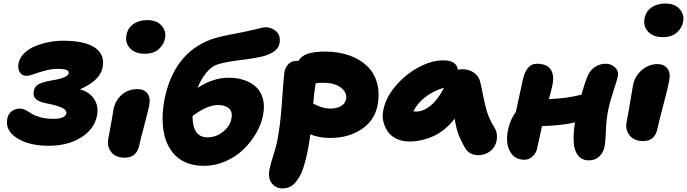

<svg xmlns="http://www.w3.org/2000/svg" viewBox="-20 -847 3861 1079"><path d="M253.9 -27.8Q143.1 -27.8 75.4 -70.8Q7.8 -113.8 21 -181.2Q26.4 -207.5 46.4 -222.2Q66.4 -236.8 90.8 -236.8Q106.4 -236.8 124.3 -227.8Q142.1 -218.8 158.2 -208Q174.3 -197.3 206.5 -188.2Q238.8 -179.2 279.8 -179.2Q346.2 -179.2 353 -210Q356 -228 328.9 -241.2Q301.8 -254.4 242.2 -266.1Q198.2 -274.4 181.2 -290.8Q164.1 -307.1 169.9 -335.9Q174.3 -360.8 197 -373.5Q219.7 -386.2 270 -395Q360.4 -408.7 366.2 -435.1Q371.1 -460 305.2 -460Q268.6 -460 233.2 -450.2Q197.8 -440.4 171.1 -430.7Q144.5 -420.9 128.9 -420.9Q103 -420.9 90.8 -441.4Q78.6 -461.9 84 -490.2Q90.3 -522.9 116.9 -548.6Q143.6 -574.2 180.9 -588.9Q218.3 -603.5 257.1 -610.8Q295.9 -618.2 333 -618.2Q457.5 -618.2 514.4 -578.6Q571.3 -539.1 556.2 -465.8Q548.8 -429.2 515.9 -398.7Q482.9 -368.2 429.2 -345.2Q483.9 -330.1 509.8 -289.3Q535.6 -248.5 524.9 -195.8Q509.8 -120.6 435.3 -74.2Q360.8 -27.8 253.9 -27.8Z M793.9 -544.9Q739.3 -544.9 710.4 -575.9Q681.6 -606.9 690.9 -651.9Q699.2 -691.4 730.7 -712.6Q762.2 -733.9 807.1 -733.9Q862.3 -733.9 888.7 -702.1Q915 -670.4 907.7 -632.8Q901.4 -596.7 872.1 -570.8Q842.8 -544.9 793.9 -544.9ZM681.2 39.1Q629.9 39.1 605 7.6Q580.1 -23.9 588.9 -68.8Q599.1 -120.1 608.4 -175.3Q617.7 -230.5 618.2 -233.9Q628.4 -283.2 664.6 -314.7Q700.7 -346.2 752.9 -346.2Q789.1 -346.2 808.1 -322.3Q827.1 -298.3 818.8 -254.9Q815.4 -234.4 791.3 -144.3Q767.1 -54.2 763.2 -33.2Q749 39.1 681.2 39.1Z M1126 85Q1082.5 85 1046.6 74Q1010.7 63 985.1 43.7Q959.5 24.4 940.7 -2.9Q921.9 -30.3 911.1 -62.7Q900.4 -95.2 896.2 -132.3Q892.1 -169.4 894.3 -208.5Q896.5 -247.6 904.3 -288.1Q956.1 -545.4 1162.1 -624Q1190.9 -634.3 1221.9 -641.6Q1252.9 -648.9 1292.7 -656.2Q1332.5 -663.6 1347.2 -667Q1373 -671.9 1401.9 -679Q1430.7 -686 1447.5 -689.9Q1464.4 -693.8 1473.1 -693.8Q1506.8 -693.8 1533 -669.9Q1559.1 -646 1550.3 -601.1Q1540.5 -552.2 1455.1 -529.8Q1402.3 -517.6 1318.8 -507.6Q1235.4 -497.6 1194.3 -481.9Q1166.5 -471.2 1137.9 -436.5Q1109.4 -401.9 1090.3 -353Q1176.8 -410.2 1265.1 -410.2Q1313.5 -410.2 1353 -396.7Q1392.6 -383.3 1419.9 -357.4Q1447.3 -331.5 1457.8 -290.5Q1468.3 -249.5 1458 -198.2Q1448.7 -148.9 1419.9 -99.1Q1391.1 -49.3 1348.9 -8.1Q1306.6 33.2 1248 59.1Q1189.5 85 1126 85ZM1207 -256.8Q1142.6 -256.8 1062 -194.8Q1062 -75.2 1146 -75.2Q1195.8 -75.2 1234.6 -107.4Q1273.4 -139.6 1280.3 -179.2Q1288.6 -220.2 1266.1 -238.5Q1243.7 -256.8 1207 -256.8Z M1566.9 211.9Q1530.8 211.9 1507.6 183.1Q1484.4 154.3 1495.1 102.1Q1501.5 70.3 1516.1 26.1Q1530.8 -18.1 1537.1 -50.8Q1555.2 -138.2 1564.2 -269.5Q1573.2 -400.9 1578.1 -439.9Q1581.5 -465.3 1599.1 -485.1Q1616.7 -504.9 1646 -504.9H1657.2Q1674.3 -533.7 1710.7 -545.4Q1747.1 -557.1 1807.1 -557.1Q1879.9 -557.1 1939.9 -536.6Q2000 -516.1 2041 -478Q2082 -439.9 2098.6 -381.8Q2115.2 -323.7 2101.1 -252.9Q2085 -169.9 2012 -120.8Q1939 -71.8 1835 -71.8Q1774.4 -71.8 1724.1 -91.8Q1717.3 -41.5 1710 -2.9Q1704.1 26.4 1698.7 47.6Q1693.4 68.8 1684.8 95.9Q1676.3 123 1665.5 141.8Q1654.8 160.6 1640.9 177.7Q1627 194.8 1608.2 203.4Q1589.4 211.9 1566.9 211.9ZM1793.9 -381.8Q1770.5 -381.8 1753.9 -378.9Q1745.1 -328.6 1740.2 -264.2Q1742.2 -263.2 1759.3 -255.6Q1776.4 -248 1783.4 -245.6Q1790.5 -243.2 1806.4 -240Q1822.3 -236.8 1837.9 -236.8Q1872.1 -236.8 1896 -250.7Q1919.9 -264.6 1924.8 -289.1Q1931.6 -326.7 1896.5 -354.2Q1861.3 -381.8 1793.9 -381.8Z M2279.8 -51.8Q2240.7 -51.8 2209 -66.9Q2177.2 -82 2159.7 -106.9Q2142.1 -131.8 2134.3 -164.1Q2126.5 -196.3 2134.8 -231Q2147.9 -298.3 2202.4 -363Q2256.8 -427.7 2330.6 -467.8Q2404.3 -507.8 2471.2 -507.8Q2546.4 -507.8 2553.2 -455.1Q2564.9 -458 2576.2 -458Q2617.7 -458 2645.5 -437Q2673.3 -416 2679.2 -383.8Q2685.5 -359.9 2696.8 -301.5Q2708 -243.2 2720.7 -207.3Q2733.4 -171.4 2757.8 -131.8Q2772.5 -109.4 2772.9 -81.8Q2773.4 -54.2 2762 -30.5Q2750.5 -6.8 2725.6 9Q2700.7 24.9 2668 24.9Q2619.1 24.9 2595.2 -13.2Q2570.3 -54.7 2556.6 -91.3Q2543 -127.9 2535.2 -180.2Q2481.9 -111.8 2415.5 -81.8Q2349.1 -51.8 2279.8 -51.8ZM2320.8 -220.2Q2359.9 -220.2 2401.9 -255.1Q2443.8 -290 2475.1 -354Q2415.5 -336.9 2369.6 -301Q2323.7 -265.1 2303.2 -221.2Q2309.1 -220.2 2320.8 -220.2Z M2926.8 50.8Q2872.6 50.8 2846.4 4.6Q2820.3 -41.5 2834.5 -115.2Q2846.2 -173.8 2878.9 -217.8Q2892.1 -280.3 2918.5 -399.9Q2926.8 -439 2946 -463.9Q2965.3 -488.8 2997.6 -488.8Q3052.7 -488.8 3074.5 -457Q3096.2 -425.3 3084.5 -368.2Q3078.6 -339.8 3064.5 -290Q3164.1 -293.5 3247.6 -314.9Q3263.2 -372.6 3281.7 -418Q3293.9 -449.7 3321.5 -469.2Q3349.1 -488.8 3383.8 -488.8Q3414.6 -488.8 3436 -468.3Q3457.5 -447.8 3452.6 -420.9Q3449.2 -401.4 3428.2 -338.1Q3407.2 -274.9 3397.5 -226.1Q3387.2 -174.3 3385 -111.3Q3382.8 -48.3 3377.4 -22.9Q3371.1 9.8 3348.1 32Q3325.2 54.2 3289.6 54.2Q3249.5 54.2 3227.8 25.6Q3206.1 -2.9 3203.9 -50.3Q3201.7 -97.7 3211.4 -159.2Q3136.2 -141.6 3025.9 -138.2Q3022 -120.1 3012.9 -78.1Q3003.9 -36.1 2999.5 -17.1Q2994.1 12.2 2973.6 31.5Q2953.1 50.8 2926.8 50.8Z M3705.6 -638.2Q3650.9 -638.2 3622.1 -669.2Q3593.3 -700.2 3602.5 -745.1Q3610.8 -784.7 3642.3 -805.9Q3673.8 -827.1 3718.8 -827.1Q3773.9 -827.1 3800.3 -795.4Q3826.7 -763.7 3819.3 -726.1Q3813 -689.9 3783.7 -664.1Q3754.4 -638.2 3705.6 -638.2ZM3594.7 -54.2Q3544.4 -54.2 3518.6 -85.9Q3492.7 -117.7 3501.5 -162.1Q3513.7 -224.1 3523.4 -285.6Q3533.2 -347.2 3537.6 -369.1Q3547.4 -418.9 3586.4 -452.9Q3625.5 -486.8 3675.3 -486.8Q3711.4 -486.8 3730.5 -462.2Q3749.5 -437.5 3740.7 -393.1Q3736.8 -367.2 3708.3 -258.5Q3679.7 -149.9 3675.3 -126Q3661.1 -54.2 3594.7 -54.2Z"/></svg>

Font: Shantell Sans Irregular Bouncy
Style: Italic
Weight: 800
Italic angle: -11.31°
Designer: Stephen Nixon, Anya Danilova, Shantell Martin
Foundry: Arrow Type
Version: Version 1.006;[9816181b4]